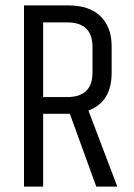

<svg xmlns="http://www.w3.org/2000/svg" viewBox="-20 -692 497 712"><path d="M239 -270H140V0H69V-672H232Q312 -672 353 -631.5Q394 -591 394 -521V-422Q394 -314 308 -282L415 0H337ZM140 -332H229Q323 -332 323 -423V-518Q323 -609 229 -609H140Z"/></svg>

Font: Khand
Style: Regular
Weight: 400
Designer: Devanagari: Sanchit Sawaria, Jyotish Sonowal; Latin: Satya Rajpurohit
Foundry: Indian Type Foundry
Version: Version 1.100;PS 1.0;hotconv 1.0.78;makeotf.lib2.5.61930; tt